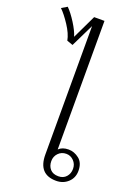

<svg xmlns="http://www.w3.org/2000/svg" viewBox="-236 -954 726 1030"><g transform="rotate(20 127.5 -439.5)"><path d="M122 -103V-836L58 -705L24 -717Q17 -755 -13 -800.5Q-43 -846 -68 -870L-36 -889Q-11 -864 15.5 -822Q42 -780 51 -749L116 -885H175V-151Q195 -171 231 -171Q263 -171 291 -149Q319 -127 319 -81Q319 -41 291.5 -15.5Q264 10 224 10Q122 10 122 -103ZM288 -81Q288 -108 270 -126.5Q252 -145 227 -145Q200 -145 182 -126.5Q164 -108 164 -81Q164 -53 180 -35Q196 -17 227 -17Q255 -17 271.5 -35.5Q288 -54 288 -81Z"/></g></svg>

Font: Taviraj ExtraLight
Style: Regular
Weight: 275
Designer: Katatrad Team
Foundry: CadsonDemak
Version: Version 1.001